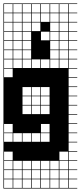

<svg xmlns="http://www.w3.org/2000/svg" viewBox="-20 -827 469 1115"><path d="M325 -803.6V-753.6H375V-803.6ZM164.3 -700H214.3V-750H164.3ZM271.4 -700H321.4V-750H271.4ZM57.1 -700H107.1V-750H57.1ZM110.7 -700H160.7V-750H110.7ZM217.9 -700H267.9V-750H217.9ZM325 -700H375V-750H325ZM3.6 -700H53.6V-750H3.6ZM164.3 -646.4H214.3V-696.4H164.3ZM271.4 -646.4H321.4V-696.4H271.4ZM57.1 -646.4H107.1V-696.4H57.1ZM110.7 -646.4H160.7V-696.4H110.7ZM217.9 -646.4H267.9V-696.4H217.9ZM325 -646.4H375V-696.4H325ZM3.6 -646.4H53.6V-696.4H3.6ZM325 -592.9H375V-642.9H325ZM164.3 -592.9H214.3V-642.9H164.3ZM271.4 -592.9H321.4V-642.9H271.4ZM57.1 -592.9H107.1V-642.9H57.1ZM110.7 -592.9H160.7V-642.9H110.7ZM217.9 -592.9H267.9V-642.9H217.9ZM3.6 -592.9H53.6V-642.9H3.6ZM57.1 -539.3H107.1V-589.3H57.1ZM3.6 -539.3H53.6V-589.3H3.6ZM110.7 -539.3H160.7V-589.3H110.7ZM217.9 -539.3H267.9V-589.3H217.9ZM271.4 -539.3H321.4V-589.3H271.4ZM325 -539.3H375V-589.3H325ZM164.3 -539.3H214.3V-589.3H164.3ZM110.7 -485.7H160.7V-535.7H110.7ZM271.4 -485.7H321.4V-535.7H271.4ZM3.6 -485.7H53.6V-535.7H3.6ZM325 -485.7H375V-535.7H325ZM164.3 -485.7H214.3V-535.7H164.3ZM57.1 -485.7H107.1V-535.7H57.1ZM217.9 -485.7H267.9V-535.7H217.9ZM57.1 -432.1H107.1V-482.1H57.1ZM217.9 -432.1H267.9V-482.1H217.9ZM164.3 -432.1H214.3V-482.1H164.3ZM325 -432.1H375V-482.1H325ZM271.4 -432.1H321.4V-482.1H271.4ZM3.6 -432.1H53.6V-482.1H3.6ZM110.7 -432.1H160.7V-482.1H110.7ZM3.6 -378.6H53.6V-428.6H3.6ZM110.7 -271.4H160.7V-321.4H110.7ZM217.9 -271.4H267.9V-321.4H217.9ZM164.3 -271.4H214.3V-321.4H164.3ZM217.9 -217.9H267.9V-267.9H217.9ZM110.7 -217.9H160.7V-267.9H110.7ZM164.3 -217.9H214.3V-267.9H164.3ZM164.3 -164.3H214.3V-214.3H164.3ZM110.7 -164.3H160.7V-214.3H110.7ZM217.9 -164.3H267.9V-214.3H217.9ZM217.9 -57.1H267.9V-107.1H217.9ZM3.6 -57.1H53.6V-107.1H3.6ZM57.1 -3.6H107.1V-53.6H57.1ZM110.7 -3.6H160.7V-53.6H110.7ZM3.6 -3.6H53.6V-53.6H3.6ZM164.3 -3.6H214.3V-53.6H164.3ZM217.9 -3.6H267.9V-53.6H217.9ZM3.6 103.6H53.6V53.6H3.6ZM325 103.6H375V53.6H325ZM217.9 210.7H267.9V160.7H217.9ZM3.6 210.7H53.6V160.7H3.6ZM57.1 210.7H107.1V160.7H57.1ZM325 210.7H375V160.7H325ZM110.7 210.7H160.7V160.7H110.7ZM271.4 210.7H321.4V160.7H271.4ZM164.3 210.7H214.3V160.7H164.3ZM3.6 264.3H53.6V214.3H3.6ZM325 264.3H375V214.3H325ZM110.7 264.3H160.7V214.3H110.7ZM271.4 264.3H321.4V214.3H271.4ZM164.3 264.3H214.3V214.3H164.3ZM217.9 264.3H267.9V214.3H217.9ZM57.1 264.3H107.1V214.3H57.1ZM271.4 -803.6V-753.6H321.4V-803.6ZM217.9 -803.6V-753.6H267.9V-803.6ZM164.3 -803.6V-753.6H214.3V-803.6ZM110.7 -803.6V-753.6H160.7V-803.6ZM57.1 -803.6V-753.6H107.1V-803.6ZM3.6 -803.6V-753.6H53.6V-803.6ZM0 107.1V-807.1H428.6V-803.6H378.6V-753.6H428.6V-750H378.6V-700H428.6V-696.4H378.6V-646.4H428.6V-642.9H378.6V-592.9H428.6V-589.3H378.6V-539.3H428.6V-535.7H378.6V-485.7H428.6V-482.1H378.6V-432.1H428.6V-428.6H378.6V-378.6H428.6V-375H378.6V-325H428.6V-321.4H378.6V-271.4H428.6V-267.9H378.6V-217.9H428.6V-214.3H378.6V-164.3H428.6V-160.7H378.6V-110.7H428.6V-107.1H378.6V-57.1H428.6V-53.6H378.6V-3.6H428.6V0H378.6V50H428.6V53.6H378.6V103.6H428.6V107.1H378.6V157.1H428.6V160.7H378.6V210.7H428.6V214.3H378.6V264.3H428.6V267.9H0V107.1H3.6V157.1H53.6V107.1H57.1V157.1H107.1V107.1H110.7V157.1H160.7V107.1ZM214.3 157.1V107.1H164.3V157.1ZM267.9 157.1V107.1H217.9V157.1ZM321.4 157.1V107.1H271.4V157.1ZM375 157.1V107.1H325V157.1ZM267.9 -482.1H214.3V-535.7H267.9ZM214.3 -482.1H160.7V-535.7H214.3ZM214.3 -535.7H160.7V-589.3H214.3ZM267.9 -535.7H214.3V-589.3H267.9ZM214.3 -589.3H160.7V-642.9H214.3ZM267.9 -642.9H214.3V-696.4H267.9Z"/></svg>

Font: Jersey 10 Charted
Style: Regular
Weight: 400
Designer: Sarah Cadigan-Fried
Version: Version 1.000; ttfautohint (v1.8.4.7-5d5b)